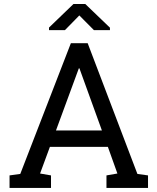

<svg xmlns="http://www.w3.org/2000/svg" viewBox="-20 -923 772 943"><path d="M26.9 0ZM520 -787.1V-774.9H441.4L369.6 -847.2L298.8 -774.9H220.7V-787.6L340.8 -903.3H398.9ZM26.9 -61.5 79.6 -68.8 328.1 -710.9H410.6L654.8 -68.8L707 -61.5V0H502.9V-61.5L556.6 -70.8L509.8 -201.7H225.1L176.8 -70.8L230.5 -61.5V0H26.9ZM254.9 -282.2H480.5L370.1 -587.4H367.2Z"/></svg>

Font: TypoPRO Roboto Slab
Style: Regular
Weight: 400
Designer: Google
Version: Version 1.100263; 2013; ttfautohint (v0.94.20-1c74) -l 8 -r 